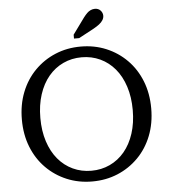

<svg xmlns="http://www.w3.org/2000/svg" viewBox="-61 -970 914 1035"><g transform="rotate(-5 396.5 -453.0)"><path d="M397 10Q323 10 259.5 -16.5Q196 -43 148 -91.5Q100 -140 73.5 -207Q47 -274 47 -355Q47 -436 73.5 -503Q100 -570 148 -618.5Q196 -667 259.5 -693.5Q323 -720 397 -720Q471 -720 534.5 -693.5Q598 -667 646 -618.5Q694 -570 720.5 -503Q747 -436 747 -355Q747 -274 720.5 -207Q694 -140 646 -91.5Q598 -43 534.5 -16.5Q471 10 397 10ZM397 -48Q451 -48 497 -69.5Q543 -91 576.5 -131Q610 -171 628.5 -228Q647 -285 647 -355Q647 -425 628.5 -482Q610 -539 576.5 -579Q543 -619 497 -640.5Q451 -662 397 -662Q343 -662 297 -640.5Q251 -619 217.5 -579Q184 -539 165.5 -482Q147 -425 147 -355Q147 -285 165.5 -228Q184 -171 217.5 -131Q251 -91 297 -69.5Q343 -48 397 -48ZM429 -875 365 -787V-766H393L475 -810Q493 -820 506 -830Q519 -840 526 -851.5Q533 -863 533 -875Q533 -891 521.5 -903.5Q510 -916 491 -916Q479 -916 468 -911Q457 -906 448 -897Q439 -888 429 -875Z"/></g></svg>

Font: Roboto Serif 28pt
Style: Regular
Weight: 400
Designer: Greg Gazdowicz
Foundry: Commercial Type
Version: Version 1.008